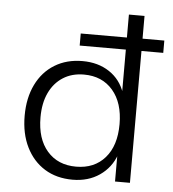

<svg xmlns="http://www.w3.org/2000/svg" viewBox="-52 -752 726 808"><g transform="rotate(5 311.5 -348.5)"><path d="M284 8Q216 8 166 -23Q116 -54 88 -110.5Q60 -167 60 -243Q60 -318 87.5 -374.5Q115 -431 165.5 -462Q216 -493 283 -493Q349 -493 396.5 -461.5Q444 -430 463 -374H460V-557H265V-608H460V-705H526V-609H618V-557H526V0H463V-114H466Q446 -58 398 -25Q350 8 284 8ZM294 -48Q371 -48 416 -99.5Q461 -151 461 -242Q461 -332 416 -384.5Q371 -437 294 -437Q243 -437 205.5 -413Q168 -389 147.5 -345.5Q127 -302 127 -242Q127 -151 172 -99.5Q217 -48 294 -48Z"/></g></svg>

Font: Nunito Sans 9pt Light
Style: Regular
Weight: 300
Version: Version 3.101;gftools[0.9.27]